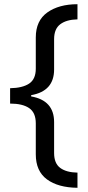

<svg xmlns="http://www.w3.org/2000/svg" viewBox="-20 -734 420 912"><path d="M348 158Q256 157 203 118Q150 79 150 -1V-148Q150 -199 118.5 -220.5Q87 -242 28 -242V-315Q87 -316 118.5 -337Q150 -358 150 -408V-556Q150 -636 205 -675Q260 -714 348 -714V-642Q296 -641 266.5 -619Q237 -597 237 -548V-404Q237 -301 128 -282V-276Q237 -257 237 -154V-7Q237 42 266 63.5Q295 85 348 86Z"/></svg>

Font: Noto Sans Tifinagh SIL
Style: Regular
Weight: 400
Designer: JamraPatel
Foundry: JamraPatel LLC
Version: Version 2.006; ttfautohint (v1.8.4.7-5d5b)